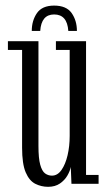

<svg xmlns="http://www.w3.org/2000/svg" viewBox="-20 -674 392 704"><path d="M156.5 11Q131.5 11 109.5 0Q87.5 -11 74.2 -42Q61 -73 61 -132.5V-491H9V-523H121V-138.5Q121 -93.5 127.5 -70Q134 -46.5 145.2 -38.2Q156.5 -30 170.5 -30Q191 -30 205.5 -50.8Q220 -71.5 227.8 -104.8Q235.5 -138 235.5 -175.5V-491H185V-523H295.5V-32.5H341.5V0H242L239.5 -62Q237 -47.5 227.2 -30.5Q217.5 -13.5 199.8 -1.2Q182 11 156.5 11ZM178.5 -653.5Q223.5 -653.5 242.8 -626Q262 -598.5 262 -560.5H230.5Q226.5 -621 178.5 -621Q131.5 -621 127.5 -560.5H96.5Q96.5 -598.5 115.5 -626Q134.5 -653.5 178.5 -653.5Z"/></svg>

Font: Imbue 10pt Light
Style: Regular
Weight: 300
Designer: Tyler Finck
Foundry: Etcetera Type Company
Version: Version 1.102; ttfautohint (v1.8.3)